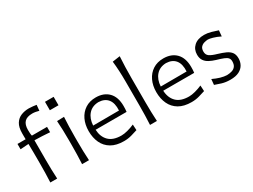

<svg xmlns="http://www.w3.org/2000/svg" viewBox="-57 -1378 2620 1991"><g transform="rotate(-30 1253.5 -382.5)"><path d="M492.4 -752.3H596V-651.3H492.4ZM122.1 0Q125 -57.6 126.2 -111.1Q127.4 -164.6 127.4 -228.5V-280.3Q127.4 -320.8 127 -364.7Q126.5 -408.7 125.5 -459.5L26.9 -452.6V-516.6H124.5Q124 -534.7 124 -552.2Q124 -569.8 124 -587.9Q124 -659.7 149.9 -701.2Q175.8 -742.7 218.8 -760Q261.7 -777.3 312.5 -777.3Q334 -777.3 360.4 -774.2Q386.7 -771 401.9 -768.6L395.5 -700.7Q378.9 -706.1 356.9 -709.7Q335 -713.4 317.9 -713.4Q252.4 -713.4 222.9 -682.4Q193.4 -651.4 193.4 -588.4Q193.4 -569.8 194.8 -547.9Q196.3 -525.9 199.7 -516.6H380.9V-452.6Q286.6 -460 198.2 -461.4V-228.5Q198.2 -164.6 199.5 -111.1Q200.7 -57.6 204.1 0ZM502.4 0Q505.4 -57.6 506.8 -111.1Q508.3 -164.6 508.3 -228.5V-280.8Q508.3 -348.6 506.6 -403.8Q504.9 -459 501 -516.6L585.4 -519Q582 -460.9 580.3 -405Q578.6 -349.1 578.6 -280.8V-228.5Q578.6 -164.6 580.1 -111.1Q581.5 -57.6 585 0Z M1000 11.2Q908.7 11.2 849.4 -23.9Q790 -59.1 761.2 -120.8Q732.4 -182.6 732.4 -261.7Q732.4 -339.4 761.2 -399.7Q790 -460 843 -494.4Q896 -528.8 969.2 -528.8Q1065.4 -528.8 1121.1 -471.7Q1176.8 -414.6 1176.8 -308.1Q1176.8 -288.1 1176 -271.2Q1175.3 -254.4 1172.9 -238.8H802.2Q806.2 -152.8 856.2 -102.8Q906.2 -52.7 1006.3 -52.7Q1038.1 -52.7 1080.1 -63.7Q1122.1 -74.7 1163.1 -92.8L1167 -23.9Q1136.7 -14.2 1093.3 -1.5Q1049.8 11.2 1000 11.2ZM1111.8 -290.5Q1117.2 -377.9 1080.3 -424.1Q1043.5 -470.2 970.2 -472.7Q894 -470.7 850.1 -420.7Q806.2 -370.6 801.8 -289.1Z M1315.9 0Q1318.8 -57.6 1320.3 -111.1Q1321.8 -164.6 1321.8 -228.5V-515.1Q1321.8 -581.1 1318.8 -642.1Q1315.9 -703.1 1309.1 -761.2L1399.9 -774.4Q1396 -710.9 1394 -647.2Q1392.1 -583.5 1392.1 -515.1V-228.5Q1392.1 -164.6 1393.6 -111.1Q1395 -57.6 1398.4 0Z M1809.6 11.2Q1718.3 11.2 1658.9 -23.9Q1599.6 -59.1 1570.8 -120.8Q1542 -182.6 1542 -261.7Q1542 -339.4 1570.8 -399.7Q1599.6 -460 1652.6 -494.4Q1705.6 -528.8 1778.8 -528.8Q1875 -528.8 1930.7 -471.7Q1986.3 -414.6 1986.3 -308.1Q1986.3 -288.1 1985.6 -271.2Q1984.9 -254.4 1982.4 -238.8H1611.8Q1615.7 -152.8 1665.8 -102.8Q1715.8 -52.7 1815.9 -52.7Q1847.7 -52.7 1889.6 -63.7Q1931.6 -74.7 1972.7 -92.8L1976.6 -23.9Q1946.3 -14.2 1902.8 -1.5Q1859.4 11.2 1809.6 11.2ZM1921.4 -290.5Q1926.8 -377.9 1889.9 -424.1Q1853 -470.2 1779.8 -472.7Q1703.6 -470.7 1659.7 -420.7Q1615.7 -370.6 1611.3 -289.1Z M2273.9 11.2Q2218.8 11.2 2173.6 -2.4Q2128.4 -16.1 2097.7 -27.8L2104 -94.7Q2147.5 -73.7 2190.4 -61Q2233.4 -48.3 2270.5 -48.3Q2301.8 -49.3 2327.6 -57.6Q2353.5 -65.9 2369.1 -86.7Q2384.8 -107.4 2384.8 -145.5Q2384.8 -170.4 2371.8 -186Q2358.9 -201.7 2328.4 -213.9Q2297.9 -226.1 2245.1 -241.2Q2205.1 -253.4 2172.6 -270.5Q2140.1 -287.6 2121.1 -315.2Q2102.1 -342.8 2102.1 -386.2Q2102.1 -449.7 2145.8 -489.3Q2189.5 -528.8 2266.6 -528.8Q2306.2 -528.8 2351.1 -516.1Q2396 -503.4 2425.3 -492.7L2418.9 -422.9Q2372.1 -445.8 2333.7 -456.5Q2295.4 -467.3 2276.9 -467.3Q2257.3 -466.3 2233.4 -460Q2209.5 -453.6 2192.4 -435.5Q2175.3 -417.5 2175.3 -380.9Q2175.3 -343.8 2201.7 -324.5Q2228 -305.2 2291.5 -287.1Q2342.3 -272 2379.4 -255.1Q2416.5 -238.3 2436.5 -211.7Q2456.5 -185.1 2456.5 -140.1Q2456.5 -99.1 2437.7 -64.7Q2418.9 -30.3 2378.7 -9.5Q2338.4 11.2 2273.9 11.2Z"/></g></svg>

Font: Pinar-DS3-FD Regular
Style: Regular
Weight: 400
Designer: Amin Abedi
Version: Version 3.000